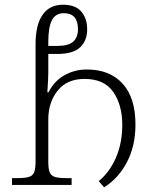

<svg xmlns="http://www.w3.org/2000/svg" viewBox="-20 -785 639 815"><path d="M399 -16Q446 -55 472.5 -116.5Q499 -178 499 -255Q499 -340 460.5 -395Q422 -450 339 -450Q264 -450 224.5 -400Q185 -350 185 -278V-100Q185 -69 190.5 -54.5Q196 -40 211.5 -34.5Q227 -29 261 -29H284V0H31V-29H54Q88 -29 104 -34.5Q120 -40 125.5 -55Q131 -70 131 -102V-598Q131 -680 161 -722.5Q191 -765 247 -765Q300 -765 325 -736Q350 -707 350 -660Q350 -613 320.5 -584.5Q291 -556 223 -556H185V-478Q185 -453 181 -393H186Q209 -440 252.5 -465Q296 -490 349 -490Q445 -490 500 -430.5Q555 -371 555 -256Q555 -166 519 -97Q483 -28 422 10ZM222 -590Q271 -590 291 -608.5Q311 -627 311 -661Q311 -729 251 -729Q216 -729 200.5 -699.5Q185 -670 185 -607V-590Z"/></svg>

Font: Noto Serif Georgian Light
Style: Regular
Weight: 300
Designer: Monotype Design team
Foundry: Monotype Imaging Inc.
Version: Version 1.000